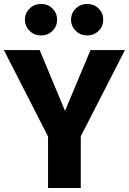

<svg xmlns="http://www.w3.org/2000/svg" viewBox="-27 -945 648 965"><path d="M427.9 -693.4H601L379 -260V0H214.5V-259L-7.5 -693.4H172.3L299.8 -387.8ZM410.8 -925.1Q445.7 -925.1 468.8 -902.1Q491.8 -879.1 491.8 -846.3Q491.8 -813 468.8 -790Q445.7 -766.9 410.8 -766.9Q377.4 -766.9 353.8 -790Q330.1 -813 330.1 -846.3Q330.1 -879.1 353.8 -902.1Q377.4 -925.1 410.8 -925.1ZM179.3 -925.1Q213.9 -925.1 237 -902.1Q260 -879.1 260 -846.3Q260 -813 237 -790Q213.9 -766.9 179.3 -766.9Q145.6 -766.9 122 -790Q98.3 -813 98.3 -846.3Q98.3 -879.1 122 -902.1Q145.6 -925.1 179.3 -925.1Z"/></svg>

Font: Fira Sans Variable
Style: Regular
Weight: 400
Designer: Carrois Corporate & Edenspiekermann AG
Foundry: Carrois Corporate GbR & Edenspiekermann AG
Version: Version 4.202